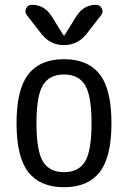

<svg xmlns="http://www.w3.org/2000/svg" viewBox="-20 -780 540 810"><path d="M338.9 -420.9Q311.5 -465.8 250 -465.8Q188.5 -465.8 161.1 -420.9Q133.8 -376 133.8 -259.8Q133.8 -143.6 161.1 -98.6Q188.5 -53.7 250 -53.7Q311.5 -53.7 338.9 -98.6Q366.2 -143.6 366.2 -259.8Q366.2 -376 338.9 -420.9ZM400.4 -53.7Q350.6 9.8 250 9.8Q149.4 9.8 99.6 -53.7Q49.8 -117.2 49.8 -260.3Q49.8 -403.3 99.6 -466.8Q149.4 -530.3 250 -530.3Q350.6 -530.3 400.4 -466.8Q450.2 -403.3 450.2 -260.3Q450.2 -117.2 400.4 -53.7ZM303.7 -713.9Q334 -759.8 385.7 -759.8Q401.4 -759.8 409.2 -745.1Q417 -730.5 407.2 -716.8L345.7 -637.7Q308.6 -589.8 250 -589.8Q191.4 -589.8 154.3 -637.7L92.8 -716.8Q83 -729.5 90.3 -744.6Q97.7 -759.8 114.3 -759.8Q166 -759.8 196.3 -713.9L248 -630.9Q248 -629.9 250 -629.9Q252 -629.9 252 -630.9Z"/></svg>

Font: Rounded-X Mgen+ 1mn regular
Style: Regular
Weight: 400
Designer: [Source Han Sans]
Ryoko NISHIZUKA  (kana & ideographs); Paul D. Hunt (Latin, Greek & Cyrillic); Wenlong ZHANG  (bopomofo
Version: Version 1.059.20150602